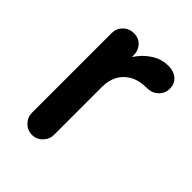

<svg xmlns="http://www.w3.org/2000/svg" viewBox="-162 -617 713 713"><g transform="rotate(45 194.5 -260.0)"><path d="M128 10Q104 10 87 -7.5Q70 -25 70 -49V-467Q70 -491 87 -508Q104 -525 129 -525Q155 -525 170.5 -508Q186 -491 186 -467V-413L170 -428Q180 -451 199 -474.5Q218 -498 245 -514Q272 -530 306 -530Q334 -530 351.5 -514.5Q369 -499 369 -473Q369 -449 351.5 -432Q334 -415 306 -415Q267 -415 240 -400Q213 -385 199.5 -359.5Q186 -334 186 -302V-49Q186 -25 169 -7.5Q152 10 128 10Z"/></g></svg>

Font: National Park SemiBold
Style: Regular
Weight: 600
Designer: Andrea Herstowski, Ben Hoepner
Version: Version 1.009